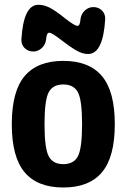

<svg xmlns="http://www.w3.org/2000/svg" viewBox="-20 -790 540 819"><path d="M187.5 -124Q205.1 -89.8 250 -89.8Q294.9 -89.8 312.5 -124Q330.1 -158.2 330.1 -260.3Q330.1 -362.3 312.5 -396Q294.9 -429.7 250 -429.7Q205.1 -429.7 187.5 -396Q169.9 -362.3 169.9 -260.3Q169.9 -158.2 187.5 -124ZM85 -465.3Q139.6 -530.3 250 -530.3Q360.4 -530.3 415 -465.3Q469.7 -400.4 469.7 -260.3Q469.7 -120.1 415 -55.2Q360.4 9.8 250 9.8Q139.6 9.8 85 -55.2Q30.3 -120.1 30.3 -260.3Q30.3 -400.4 85 -465.3ZM323.2 -707Q325.2 -729.5 341.3 -744.6Q357.4 -759.8 377.9 -759.8Q400.4 -759.8 415 -745.1Q429.7 -730.5 428.7 -708Q419.9 -559.6 355.5 -559.6Q334 -559.6 310.1 -572.3Q286.1 -585 240.2 -620.1Q201.2 -650.4 189.9 -650.4Q178.7 -650.4 176.8 -623Q174.8 -600.6 158.7 -585.4Q142.6 -570.3 122.1 -570.3Q99.6 -570.3 85 -585Q70.3 -599.6 71.3 -622.1Q80.1 -770.5 144.5 -769.5Q167 -769.5 190.9 -757.8Q214.8 -746.1 259.8 -710Q298.8 -679.7 310.1 -679.7Q321.3 -679.7 323.2 -707Z"/></svg>

Font: Rounded Mgen+ 1mn bold
Style: Bold
Weight: 700
Designer: [Source Han Sans]
Ryoko NISHIZUKA  (kana & ideographs); Paul D. Hunt (Latin, Greek & Cyrillic); Wenlong ZHANG  (bopomofo
Version: Version 1.059.20150602